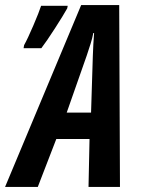

<svg xmlns="http://www.w3.org/2000/svg" viewBox="-67 -737 556 757"><path d="M96 -547Q116 -573 149.5 -625Q183 -677 198 -704L200 -714H95Q87 -689 64.5 -636.5Q42 -584 28 -559L26 -547ZM275 -518Q283 -542 290 -564Q297 -586 301 -607H304Q302 -584 301 -562Q300 -540 299 -516L292 -293H196ZM82 0 155 -189H286L282 0H406L403 -717H253L-47 0Z"/></svg>

Font: Noto Sans Display Condensed
Style: Bold Italic
Weight: 700
Width: 3
Designer: Monotype Design team
Foundry: Monotype Imaging Inc.
Version: 1.000